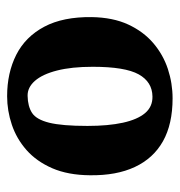

<svg xmlns="http://www.w3.org/2000/svg" viewBox="-3 -838 504 539"><g transform="rotate(90 249.5 -568.0)"><path d="M249.5 -335.5Q184 -335.5 133.2 -361.2Q82.5 -387 54.5 -439.8Q26.5 -492.5 27.5 -573Q28.5 -632.5 48.2 -675.2Q68 -718 100.5 -745.8Q133 -773.5 173.2 -786.8Q213.5 -800 255.5 -800Q328 -800 376 -773Q424 -746 448.2 -694.2Q472.5 -642.5 471.5 -568Q471 -506.5 451.8 -462.2Q432.5 -418 400.8 -390Q369 -362 329.8 -348.8Q290.5 -335.5 249.5 -335.5ZM248.5 -393Q278 -393.5 296.5 -405.5Q315 -417.5 324 -453.5Q333 -489.5 333 -561Q333 -619.5 324 -660.5Q315 -701.5 297 -722.8Q279 -744 250.5 -743.5Q209.5 -743 188.2 -704.8Q167 -666.5 167 -576Q167 -516.5 177.5 -475.5Q188 -434.5 206.5 -413.5Q225 -392.5 248.5 -393Z"/></g></svg>

Font: Merriweather 20pt ExtraBold
Style: Regular
Weight: 800
Version: Version 2.100